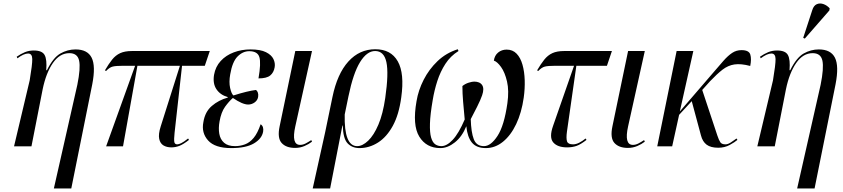

<svg xmlns="http://www.w3.org/2000/svg" viewBox="-20 -823 4743 1080"><path d="M283 237 415 -346Q434 -440 425 -482Q416 -524 370 -524Q316 -524 277.5 -468.5Q239 -413 220 -321L157 0H59L147 -371Q162 -460 161.5 -491Q161 -522 138 -522Q114 -522 78 -495L74 -504Q97 -520 120 -529.5Q143 -539 170 -539Q217 -539 231 -513.5Q245 -488 240 -428H244Q279 -499 319.5 -522Q360 -545 405 -545Q472 -545 495.5 -498.5Q519 -452 499 -349L381 237Z M577 0 740 -453H673Q632 -453 614 -448.5Q596 -444 577 -424L570 -427Q591 -463 610.5 -487.5Q630 -512 656 -524Q682 -536 722 -536H1160L1132 -453H1004L962 -76Q958 -38 960.5 -24.5Q963 -11 977 -11Q985 -11 999 -17.5Q1013 -24 1038 -44L1043 -36Q1011 -11 989 -2.5Q967 6 944 6Q918 6 899.5 -5Q881 -16 875.5 -42Q870 -68 884 -112L992 -453H753L672 0Z M1281 10Q1189 10 1150.5 -33Q1112 -76 1124 -136Q1133 -194 1171.5 -227Q1210 -260 1261 -274V-277Q1219 -289 1197.5 -321Q1176 -353 1184 -402Q1192 -448 1221.5 -480Q1251 -512 1295 -528.5Q1339 -545 1389 -545Q1445 -545 1476 -529.5Q1507 -514 1518 -491Q1529 -468 1525 -445Q1520 -415 1500 -398.5Q1480 -382 1434 -382Q1449 -468 1439 -501.5Q1429 -535 1382 -535Q1346 -535 1316.5 -505.5Q1287 -476 1275 -405Q1267 -361 1274.5 -328Q1282 -295 1293 -286Q1334 -299 1365 -306.5Q1396 -314 1420 -317Q1427 -312 1430.5 -302Q1434 -292 1432 -278Q1429 -259 1412.5 -247Q1396 -235 1376 -235Q1344 -235 1290 -272Q1268 -253 1246 -222.5Q1224 -192 1215 -140Q1208 -102 1213.5 -70.5Q1219 -39 1240.5 -20Q1262 -1 1302 -1Q1331 -1 1358 -11Q1385 -21 1407 -47.5Q1429 -74 1446 -124Q1465 -112 1460 -82Q1453 -43 1408.5 -16.5Q1364 10 1281 10Z M1640 9Q1589 9 1564 -19Q1539 -47 1553 -113L1641 -536H1735L1641 -112Q1618 -8 1668 -8Q1684 -8 1700 -16.5Q1716 -25 1731 -35L1735 -26Q1717 -12 1692.5 -1.5Q1668 9 1640 9Z M1739 237 1809 -79 1850 -277Q1877 -408 1939.5 -477Q2002 -546 2091 -546Q2179 -546 2217.5 -478Q2256 -410 2237 -275Q2224 -178 2189.5 -115Q2155 -52 2106 -21Q2057 10 2002 10Q1961 10 1935.5 -16.5Q1910 -43 1908 -117H1906L1837 237ZM1989 -1Q2019 -1 2051 -31.5Q2083 -62 2108.5 -122Q2134 -182 2147 -272Q2167 -411 2153.5 -473.5Q2140 -536 2090 -536Q2044 -536 2005.5 -474Q1967 -412 1940 -281L1919 -179Q1915 -1 1989 -1Z M2457 10Q2378 10 2338.5 -54.5Q2299 -119 2323 -254Q2333 -315 2363 -374Q2393 -433 2441 -479Q2489 -525 2555 -546L2559 -536Q2514 -508 2485.5 -464Q2457 -420 2440 -367.5Q2423 -315 2414 -260Q2400 -179 2398.5 -128Q2397 -77 2405 -49.5Q2413 -22 2428 -11.5Q2443 -1 2463 -1Q2493 -1 2526.5 -36.5Q2560 -72 2594 -151Q2589 -204 2585 -251Q2581 -298 2581 -339Q2597 -352 2616.5 -358Q2636 -364 2647 -364Q2679 -364 2692 -344.5Q2705 -325 2692 -287Q2683 -261 2663.5 -222Q2644 -183 2628 -153Q2630 -79 2645 -40Q2660 -1 2702 -1Q2741 -1 2778.5 -58.5Q2816 -116 2834 -242Q2844 -313 2832 -364.5Q2820 -416 2798.5 -446Q2777 -476 2758 -482Q2762 -511 2782 -527.5Q2802 -544 2830 -544Q2864 -544 2886 -521Q2908 -498 2919 -459Q2930 -420 2931.5 -372Q2933 -324 2926 -274Q2914 -189 2883.5 -125Q2853 -61 2809 -25.5Q2765 10 2713 10Q2660 10 2634.5 -21Q2609 -52 2603 -113Q2579 -54 2538.5 -22Q2498 10 2457 10Z M3170 6Q3116 6 3092 -22Q3068 -50 3091 -115L3209 -453H3104Q3063 -453 3045 -448.5Q3027 -444 3008 -424L3001 -427Q3022 -463 3041.5 -487.5Q3061 -512 3087 -524Q3113 -536 3153 -536H3422L3394 -453H3222L3169 -82Q3164 -45 3169.5 -28Q3175 -11 3203 -11Q3220 -11 3238.5 -20.5Q3257 -30 3274 -44L3279 -36Q3247 -11 3223.5 -2.5Q3200 6 3170 6Z M3512 9Q3461 9 3436 -19Q3411 -47 3425 -113L3513 -536H3607L3513 -112Q3490 -8 3540 -8Q3556 -8 3572 -16.5Q3588 -25 3603 -35L3607 -26Q3589 -12 3564.5 -1.5Q3540 9 3512 9Z M3677 0 3786 -536H3880L3804 -196L3989 -411Q4024 -452 4049.5 -481Q4075 -510 4098.5 -525.5Q4122 -541 4151 -541Q4193 -541 4200.5 -516Q4208 -491 4200 -452Q4147 -466 4111 -460.5Q4075 -455 4044 -431Q4013 -407 3974 -366L3930 -317L4015 -61Q4024 -34 4032 -22.5Q4040 -11 4061 -11Q4074 -11 4090.5 -21.5Q4107 -32 4123 -44L4128 -36Q4113 -23 4084.5 -7.5Q4056 8 4020 8Q3978 8 3955 -9Q3932 -26 3923 -61L3871 -254L3800 -177L3761 0Z M4464 237 4596 -346Q4615 -440 4606 -482Q4597 -524 4551 -524Q4497 -524 4458.5 -468.5Q4420 -413 4401 -321L4338 0H4240L4328 -371Q4343 -460 4342.5 -491Q4342 -522 4319 -522Q4295 -522 4259 -495L4255 -504Q4278 -520 4301 -529.5Q4324 -539 4351 -539Q4398 -539 4412 -513.5Q4426 -488 4421 -428H4425Q4460 -499 4500.5 -522Q4541 -545 4586 -545Q4653 -545 4676.5 -498.5Q4700 -452 4680 -349L4562 237ZM4507 -606 4498 -610 4549 -766Q4557 -792 4574.5 -799.5Q4592 -807 4612 -800Q4632 -793 4647 -776L4645 -764Z"/></svg>

Font: Noto Serif Display Condensed
Style: Italic
Weight: 400
Width: 3
Italic angle: -12°
Designer: Monotype Design Team
Foundry: Monotype Imaging Inc.
Version: Version 2.009